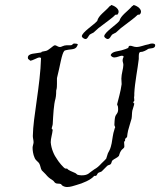

<svg xmlns="http://www.w3.org/2000/svg" viewBox="-20 -737 644 772"><path d="M604 -555C604 -561 597 -562 592 -562C583 -562 580 -559 578 -559C560 -556 544 -548 529 -548C518 -548 511 -553 504 -553C495 -553 498 -546 495 -544C489 -541 480 -538 476 -537C458 -530 430 -532 425 -515C429 -508 435 -506 440 -506C451 -506 463 -513 470 -513C473 -513 477 -512 477 -509C477 -506 473 -503 473 -494C473 -488 476 -483 476 -476C476 -462 468 -439 468 -421C468 -414 469 -406 469 -401V-398C465 -368 456 -339 451 -318C451 -311 455 -316 455 -298C455 -280 447 -280 443 -267C441 -259 440 -242 440 -236C440 -229 443 -230 443 -224C443 -224 440 -219 440 -216C434 -200 432 -176 429 -161C424 -138 422 -136 414 -121C411 -114 409 -103 407 -99C404 -95 395 -87 389 -81C377 -68 370 -62 359 -56C337 -42 336 -32 308 -32C303 -32 298 -33 293 -34C289 -35 287 -39 283 -41C269 -48 256 -51 250 -59H249C248 -59 246 -59 244 -59C237 -59 213 -90 210 -96C198 -112 186 -138 184 -165C184 -181 190 -196 192 -216C192 -216 188 -217 188 -220C188 -225 191 -230 192 -238C194 -274 196 -317 203 -340C206 -352 206 -369 206 -373C209 -382 209 -392 209 -400C209 -407 209 -413 209 -418C209 -422 209 -425 210 -427C221 -469 228 -522 239 -533C242 -535 250 -536 254 -537C275 -540 287 -538 293 -559C291 -561 284 -562 279 -562C271 -562 273 -555 263 -555C258 -555 253 -555 248 -555C236 -555 227 -548 222 -548C212 -548 207 -555 201 -555C196 -555 190 -548 184 -544C166 -529 163 -533 148 -529C147 -529 147 -526 145 -526C123 -521 92 -524 92 -505C92 -503 93 -502 93 -500C94 -500 102 -493 101 -493C112 -493 130 -506 139 -506C141 -506 143 -505 145 -504C142 -392 113 -267 112 -190C112 -182 115 -173 115 -165C115 -159 111 -150 111 -143C111 -133 113 -116 119 -103C123 -92 133 -87 137 -81C143 -72 143 -59 148 -52C151 -48 159 -42 163 -37C174 -24 178 -21 192 -12C197 -9 199 -3 203 -1C209 3 217 0 225 3C226 3 229 9 232 10C237 13 243 15 250 15C263 15 277 10 287 7C313 0 346 -14 359 -30H360C361 -30 364 -30 365 -30C369 -30 371 -38 374 -41C377 -44 385 -45 389 -48C397 -55 403 -63 411 -70C415 -74 421 -73 425 -77C429 -81 428 -87 432 -92C440 -99 451 -102 458 -110C460 -114 461 -122 465 -128C472 -141 480 -139 480 -149C480 -154 479 -160 479 -165C479 -171 483 -167 483 -173C483 -175 483 -176 483 -177C483 -181 490 -183 491 -187C492 -194 493 -205 495 -212C499 -228 505 -245 509 -260C511 -271 510 -281 512 -292C514 -301 519 -312 520 -321C519 -321 516 -323 516 -325C516 -329 520 -330 520 -333C520 -340 519 -342 519 -345C519 -347 520 -350 520 -354V-362C522 -405 534 -463 538 -500V-509C538 -532 544 -527 553 -529C564 -532 576 -540 575 -540C584 -544 604 -540 604 -555ZM453 -679C456 -683 457 -687 457 -690C457 -705 435 -716 426 -717V-715C426 -714 421 -713 420 -711C403 -691 376 -675 371 -653C359 -638 309 -607 309 -591C309 -587 318 -580 324 -580C333 -581 334 -591 341 -598C345 -601 351 -603 356 -606C363 -612 371 -620 376 -624C404 -646 434 -666 443 -677C445 -679 451 -677 453 -679ZM542 -679C546 -683 547 -687 547 -690C547 -705 525 -716 516 -717V-715C516 -714 511 -713 510 -711C493 -691 466 -675 460 -653C449 -638 399 -607 399 -591C399 -587 408 -580 413 -580C423 -581 424 -591 431 -598C435 -601 441 -603 446 -606C453 -612 461 -620 466 -624C494 -646 523 -666 533 -677C535 -679 540 -677 542 -679Z"/></svg>

Font: Jim Nightshade
Style: Regular
Weight: 400
Designer: Astigmatic (AOETI)
Foundry: Astigmatic (AOETI)
Version: Version 1.000